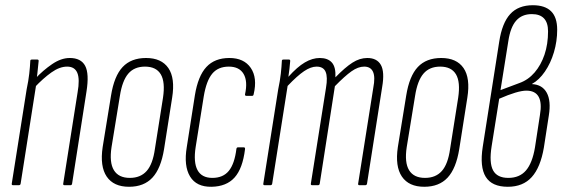

<svg xmlns="http://www.w3.org/2000/svg" viewBox="-20 -709 2153 735"><path d="M227 0Q221 0 222 -6L277 -355Q286 -406 276 -430Q266 -454 237 -454Q208 -454 176.5 -431.5Q145 -409 112 -374L115 -408Q145 -440 179.5 -463.5Q214 -487 247 -487Q290 -487 306 -457Q322 -427 311 -358L256 -6Q255 0 250 0ZM30 0Q24 0 25 -6L82 -367Q89 -400 92 -427Q95 -454 96 -476Q96 -481 102 -481H123Q128 -481 128 -476Q126 -453 123 -427.5Q120 -402 117 -386L118 -382L59 -6Q58 0 52 0Z M474 6Q415 6 388.5 -33Q362 -72 373 -146L405 -343Q417 -418 449.5 -452.5Q482 -487 539 -487Q598 -487 624.5 -448.5Q651 -410 639 -335L608 -138Q596 -64 563.5 -29Q531 6 474 6ZM477 -28Q518 -28 541.5 -54.5Q565 -81 573 -139L604 -335Q613 -395 595.5 -424.5Q578 -454 535 -454Q494 -454 471 -427Q448 -400 439 -342L407 -146Q398 -87 416 -57.5Q434 -28 477 -28Z M790 6Q732 7 707.5 -33.5Q683 -74 695 -146L726 -344Q738 -418 770 -452.5Q802 -487 858 -487Q914 -487 940 -449Q966 -411 951 -348Q950 -342 945 -342H924Q917 -342 918 -348Q929 -398 912.5 -426Q896 -454 856 -454Q815 -454 792.5 -427Q770 -400 760 -340L729 -146Q720 -88 736 -58Q752 -28 793 -28Q834 -28 856 -55Q878 -82 885 -139Q886 -145 891 -145H913Q919 -145 918 -138Q909 -64 878 -29.5Q847 5 790 6Z M993 0Q987 0 988 -6L1045 -367Q1052 -400 1055 -427Q1058 -454 1059 -476Q1059 -481 1065 -481H1086Q1091 -481 1091 -476Q1090 -461 1088 -445Q1086 -429 1084 -415Q1118 -453 1147 -470Q1176 -487 1204 -487Q1235 -487 1250.5 -469.5Q1266 -452 1264 -413Q1301 -451 1329 -469Q1357 -487 1386 -487Q1423 -487 1438 -460.5Q1453 -434 1443 -376L1385 -6Q1384 0 1378 0H1356Q1350 0 1351 -6L1409 -373Q1417 -414 1408 -434Q1399 -454 1374 -454Q1351 -454 1325.5 -436Q1300 -418 1262 -379L1204 -6Q1203 0 1197 0H1175Q1169 0 1170 -6L1228 -373Q1235 -414 1226.5 -434Q1218 -454 1192 -454Q1170 -454 1144 -436.5Q1118 -419 1081 -380L1022 -6Q1021 0 1015 0Z M1604 6Q1545 6 1518.5 -33Q1492 -72 1503 -146L1535 -343Q1547 -418 1579.5 -452.5Q1612 -487 1669 -487Q1728 -487 1754.5 -448.5Q1781 -410 1769 -335L1738 -138Q1726 -64 1693.5 -29Q1661 6 1604 6ZM1607 -28Q1648 -28 1671.5 -54.5Q1695 -81 1703 -139L1734 -335Q1743 -395 1725.5 -424.5Q1708 -454 1665 -454Q1624 -454 1601 -427Q1578 -400 1569 -342L1537 -146Q1528 -87 1546 -57.5Q1564 -28 1607 -28Z M1924 6Q1863 6 1839.5 -32Q1816 -70 1828 -147L1891 -549Q1902 -621 1933 -655Q1964 -689 2020 -689Q2066 -689 2089.5 -666Q2113 -643 2113 -595Q2113 -551 2100.5 -509Q2088 -467 2066 -435Q2044 -403 2017 -388V-387Q2056 -385 2073 -354Q2090 -323 2081 -267L2062 -144Q2049 -68 2015.5 -31Q1982 6 1924 6ZM1926 -28Q1969 -28 1993.5 -56.5Q2018 -85 2028 -145L2047 -269Q2055 -315 2042 -338.5Q2029 -362 1995 -362Q1962 -362 1891 -331L1862 -149Q1852 -86 1867.5 -57Q1883 -28 1926 -28ZM1896 -364 1968 -391Q2002 -403 2026.5 -431.5Q2051 -460 2064.5 -500Q2078 -540 2078 -589Q2078 -655 2016 -655Q1978 -655 1956 -630Q1934 -605 1926 -552Z"/></svg>

Font: Sofia Sans Extra Condensed ExtraLight
Style: Italic
Weight: 250
Italic angle: -9°
Version: Version 4.100